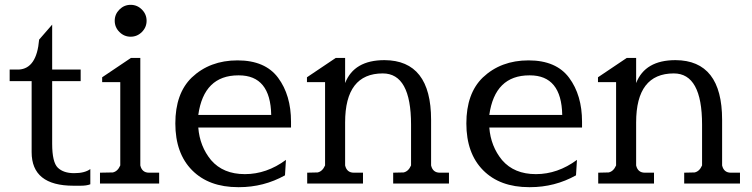

<svg xmlns="http://www.w3.org/2000/svg" viewBox="-20 -760 3114 795"><path d="M284 9Q111 9 111 -130V-424H20V-472H58Q132 -476 142 -596L196 -658V-472H314V-424H196V-165Q196 -88 219.5 -65.5Q243 -43 287 -43Q331 -43 354 -60V3Q339 9 314 9Z M474.5 -627.5Q455 -647 455 -674Q455 -701 474.5 -720.5Q494 -740 521 -740Q548 -740 567.5 -720.5Q587 -701 587 -674Q587 -647 567.5 -627.5Q548 -608 521 -608Q494 -608 474.5 -627.5ZM561 -75Q568 -45 597 -45H639V0H394V-45L447 -46Q467 -50 478 -75V-420H403V-440L522 -520H561Z M1160 -34Q1072 15 970 15Q968 15 966 15Q845 15 775.5 -55Q706 -125 706 -249Q706 -373 774 -439Q849 -510 963.5 -510Q1078 -510 1131.5 -438Q1185 -366 1185 -256V-232H801Q807 -154 854 -97Q904 -39 994 -39Q1084 -39 1164 -98ZM1103 -284Q1100 -448 969 -448H967Q824 -448 801 -284Z M1409 -416Q1446 -511 1572 -511Q1765 -510 1765 -264V-75Q1772 -45 1801 -45H1839V0H1608V-45L1651 -46Q1671 -50 1682 -75V-244Q1682 -456 1565 -456Q1409 -456 1409 -253V-75Q1416 -45 1445 -45H1483V0H1252V-45L1295 -46Q1315 -50 1326 -75V-420H1251V-440L1370 -520H1409Z M2365 -34Q2277 15 2175 15Q2173 15 2171 15Q2050 15 1980.5 -55Q1911 -125 1911 -249Q1911 -373 1979 -439Q2054 -510 2168.5 -510Q2283 -510 2336.5 -438Q2390 -366 2390 -256V-232H2006Q2012 -154 2059 -97Q2109 -39 2199 -39Q2289 -39 2369 -98ZM2308 -284Q2305 -448 2174 -448H2172Q2029 -448 2006 -284Z M2614 -416Q2651 -511 2777 -511Q2970 -510 2970 -264V-75Q2977 -45 3006 -45H3044V0H2813V-45L2856 -46Q2876 -50 2887 -75V-244Q2887 -456 2770 -456Q2614 -456 2614 -253V-75Q2621 -45 2650 -45H2688V0H2457V-45L2500 -46Q2520 -50 2531 -75V-420H2456V-440L2575 -520H2614Z"/></svg>

Font: Sawarabi Mincho
Style: Regular
Weight: 400
Version: Version 1.00